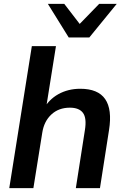

<svg xmlns="http://www.w3.org/2000/svg" viewBox="-20 -975 643 995"><path d="M28 0 145 -736H270L217 -404H202Q232 -459 282.5 -487Q333 -515 396 -515Q488 -515 525 -461.5Q562 -408 545 -301L498 0H373L420 -301Q430 -363 410 -390Q390 -417 342 -417Q284 -417 246 -381.5Q208 -346 199 -287L153 0ZM336 -781 228 -955H313L393 -851L494 -955H585L443 -781Z"/></svg>

Font: Mulish ExtraLight
Style: Bold Italic
Weight: 700
Italic angle: -9°
Version: Version 3.603